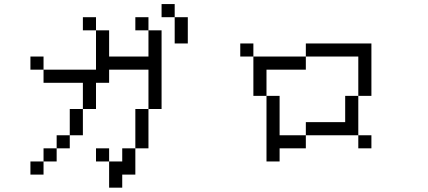

<svg xmlns="http://www.w3.org/2000/svg" viewBox="-20 -832 2040 915"><path d="M562.5 0H625Q625 0 625 -125H562.5V-62.5H500Q500 -62.5 500 62.5H562.5ZM187.5 -62.5H125V0H187.5ZM187.5 -62.5H250V-125H187.5ZM500 -62.5V-125H437.5V-62.5ZM250 -125H312.5V-187.5H250ZM625 -125H687.5V-312.5H625ZM312.5 -187.5H375Q375 -187.5 375 -312.5H312.5Q312.5 -312.5 312.5 -187.5ZM375 -312.5H437.5Q437.5 -312.5 437.5 -437.5H500V-500H687.5V-312.5H750Q750 -312.5 750 -687.5H687.5Q687.5 -687.5 687.5 -562.5H500Q500 -562.5 500 -687.5H437.5V-500H187.5V-437.5H375Q375 -437.5 375 -312.5ZM187.5 -500V-562.5H125V-500ZM437.5 -687.5V-750H375V-687.5ZM687.5 -687.5V-750H625V-687.5ZM812.5 -750Q812.5 -750 812.5 -625H875Q875 -625 875 -750ZM812.5 -750V-812.5H750V-750Z M1750 -125V-187.5H1687.5V-125ZM1312.5 -125H1437.5V-187.5H1312.5V-375H1250V-62.5H1312.5ZM1437.5 -187.5H1687.5V-375H1625Q1625 -375 1625 -250H1437.5ZM1250 -375Q1250 -375 1250 -500H1437.5V-562.5H1187.5V-375ZM1687.5 -375H1750Q1750 -375 1750 -625H1437.5V-562.5H1687.5ZM1187.5 -562.5V-625H1125V-562.5Z"/></svg>

Font: Unifont
Style: Regular
Weight: 500
Version: Version 13.0.05